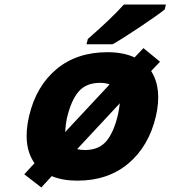

<svg xmlns="http://www.w3.org/2000/svg" viewBox="-20 -786 751 846"><path d="M132 -67Q78 -144 108 -274Q139 -406 228.5 -481Q318 -556 454 -556Q523 -556 573 -533L612 -574L685 -514L646 -473Q695 -396 667 -274Q636 -142 546 -66Q456 10 321 10Q255 10 208 -10L162 40L87 -18ZM463 -414Q446 -421 421 -421Q359 -421 326 -382Q293 -343 275 -266Q269 -239 267 -204ZM320 -129Q335 -125 354 -125Q416 -125 449 -164.5Q482 -204 500 -282Q506 -311 508 -331ZM706 -745 704 -743Q676 -720 595 -666Q514 -612 478 -592L475 -591H361L367 -614L369 -616Q471 -705 523 -763L526 -766H711Z"/></svg>

Font: Passageway
Style: BdIt
Weight: 700
Foundry: Ascender Corporation
Version: Version 1.11